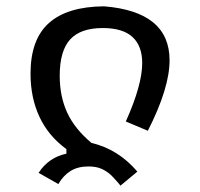

<svg xmlns="http://www.w3.org/2000/svg" viewBox="-20 -531 642 617"><path d="M366.7 65.4Q366.7 64.9 363.8 61.3Q360.8 57.6 356.4 52.7Q352.1 47.9 347.2 42.5Q342.3 37.1 338.4 33.2Q324.7 20 307.4 12Q290 3.9 264.2 3.9Q230.5 3.9 207 18.3Q183.6 32.7 167.5 60.5L104 24.4Q136.7 -25.4 193.4 -37.1V-51.8Q135.3 -94.2 106.7 -155.8Q78.1 -217.3 78.1 -294.4Q78.1 -404.3 137.2 -457Q196.3 -509.8 314.5 -510.7Q524.9 -493.7 524.9 -337.4Q524.9 -247.6 455.1 -110.8L384.3 -140.6Q437 -257.8 437 -328.6Q437 -383.3 405.8 -412.1Q374.5 -440.9 310.1 -440.9Q238.8 -440.9 205.3 -404.1Q171.9 -367.2 171.9 -287.6Q171.9 -221.2 196 -168.9Q220.2 -116.7 273.9 -71.8Q360.4 -51.3 421.4 20.5L366.7 65.9Z"/></svg>

Font: Hack
Style: Regular
Weight: 400
Monospace: yes
Designer: Christopher Simpkins
Foundry: Christopher Simpkins
Version: Version 2.019; ttfautohint (v1.4.1) -l 4 -r 80 -G 350 -x 0 -